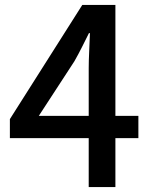

<svg xmlns="http://www.w3.org/2000/svg" viewBox="-20 -757 610 777"><path d="M339 0V-480Q339 -510 341 -551.5Q343 -593 344 -623H340Q326 -595 311.5 -566Q297 -537 281 -509L137 -288H540V-198H20V-275L313 -737H447V0Z"/></svg>

Font: Noto Sans TC Thin Medium
Style: Regular
Weight: 500
Version: Version 2.004-H2;hotconv 1.0.118;makeotfexe 2.5.65603